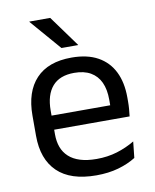

<svg xmlns="http://www.w3.org/2000/svg" viewBox="-80 -744 659 817"><g transform="rotate(-10 250.0 -336.0)"><path d="M271 11Q159.5 11 103 -43.5Q46.5 -98 46.5 -199.5V-286.5Q46.5 -389.5 99 -445.2Q151.5 -501 252.5 -501Q320.5 -501 366 -475.8Q411.5 -450.5 434.5 -404Q457.5 -357.5 457.5 -293V-275Q457.5 -259 456.2 -243Q455 -227 453 -211.5H378.5Q379.5 -235.5 379.8 -257Q380 -278.5 380 -296.5Q380 -341 365.8 -371.8Q351.5 -402.5 323.2 -418.8Q295 -435 252.5 -435Q189.5 -435 158 -398.5Q126.5 -362 126.5 -294V-247.5L127 -237.5V-191Q127 -160.5 136 -136Q145 -111.5 164.2 -93.8Q183.5 -76 213.2 -66.8Q243 -57.5 284 -57.5Q331.5 -57.5 372.5 -70Q413.5 -82.5 449.5 -104L442 -34Q409.5 -13.5 366.5 -1.2Q323.5 11 271 11ZM89 -211.5V-272.5H436V-211.5ZM193 -683 290 -549.5V-548.5H218L103 -681.5V-683Z"/></g></svg>

Font: Anek Gujarati
Style: Regular
Weight: 400
Designer: Mrunmayee Ghaisas (Gujarati), Yesha Goshar (Latin)
Foundry: Ek Type
Version: Version 1.003